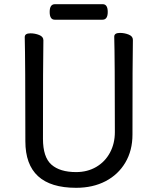

<svg xmlns="http://www.w3.org/2000/svg" viewBox="-20 -872 750 916"><path d="M343 24Q101 24 101 -198Q101 -586 98 -695Q98 -713 125 -713Q147 -713 167 -705Q187 -697 187 -680Q185 -584 185 -210Q185 -122 225.5 -86.5Q266 -51 343 -51Q397 -51 439 -75.5Q481 -100 504.5 -143.5Q528 -187 528 -242Q528 -595 525 -697Q525 -715 552 -715Q574 -715 594 -707Q614 -699 614 -682Q612 -594 612 -230Q612 -154 578 -96.5Q544 -39 483.5 -7.5Q423 24 343 24ZM241 -778Q217 -778 217 -815Q217 -852 242 -852H470Q494 -852 494 -815Q494 -778 469 -778Z"/></svg>

Font: LXGW WenKai TC
Style: Bold
Weight: 700
Designer: LXGW / Fontworks Inc.
Foundry: LXGW / Fontworks Inc.
Version: Version 1.330;April 28, 2024